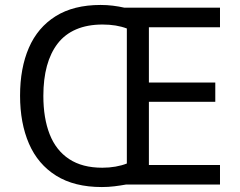

<svg xmlns="http://www.w3.org/2000/svg" viewBox="-20 -745 968 775"><path d="M386 -725Q412 -725 436 -722Q460 -719 482 -714H868V-635H581V-412H849V-334H581V-79H868V0H488Q466 4 441.5 7Q417 10 391 10Q280 10 206.5 -36Q133 -82 97 -165Q61 -248 61 -359Q61 -470 96.5 -552Q132 -634 204.5 -679.5Q277 -725 386 -725ZM394 -646Q333 -646 287.5 -626.5Q242 -607 213 -569.5Q184 -532 169.5 -479Q155 -426 155 -358Q155 -268 180.5 -203Q206 -138 259 -103Q312 -68 393 -68Q421 -68 446.5 -72.5Q472 -77 492 -85V-630Q471 -638 446.5 -642Q422 -646 394 -646Z"/></svg>

Font: Noto Sans Tamil
Style: Regular
Weight: 400
Designer: Jelle Bosma - Monotype Design Team
Foundry: Monotype Imaging Inc.
Version: Version 2.003